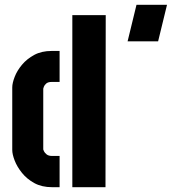

<svg xmlns="http://www.w3.org/2000/svg" viewBox="-20 -779 715 799"><path d="M511 -607 548 -759H675L638 -607ZM197 0Q154 0 123 -17Q92 -34 71.5 -59.5Q51 -85 41 -111Q31 -137 31 -155V-415Q31 -433 41 -459Q51 -485 71.5 -509.5Q92 -534 122.5 -550.5Q153 -567 195 -567H228V-438H195Q180 -438 172.5 -431.5Q165 -425 162.5 -418Q160 -411 160 -410V-157Q160 -156 163 -149.5Q166 -143 174 -136.5Q182 -130 197 -130H228V0ZM281 0V-716H420L419 0Z"/></svg>

Font: Stick No Bills ExtraBold
Style: Regular
Weight: 800
Version: Version 2.000